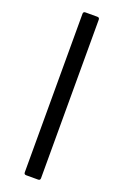

<svg xmlns="http://www.w3.org/2000/svg" viewBox="-184 -925 699 1088"><g transform="rotate(20 166.0 -381.0)"><path d="M130 110Q117 110 117 97V-859Q117 -872 130 -872H202Q215 -872 215 -859V97Q215 110 202 110Z"/></g></svg>

Font: Open Sauce Two Medium
Style: Regular
Weight: 500
Designer: Alfredo Marco Pradil
Foundry: Creative Sauce Fz LLC
Version: Version 1.477